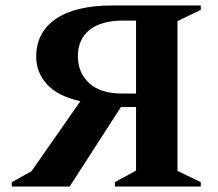

<svg xmlns="http://www.w3.org/2000/svg" viewBox="-20 -680 796 700"><path d="M234 0H23V-16L95 -56L273 -311Q189 -330 150.5 -373.5Q112 -417 112 -473Q112 -562 183.5 -611Q255 -660 390 -660H712V-644L627 -603V-57L712 -16V0H399V-16L476 -58V-290H421ZM425 -339H476V-605H429Q349 -605 306.5 -571Q264 -537 264 -475Q264 -415 305 -377Q346 -339 425 -339Z"/></svg>

Font: Spectral
Style: Bold
Weight: 700
Designer: Jean-Baptiste Levee
Foundry: Production Type
Version: Version 2.001